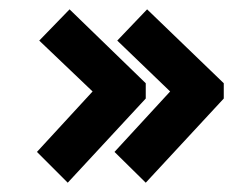

<svg xmlns="http://www.w3.org/2000/svg" viewBox="-20 -438 540 411"><path d="M292 -227.1 125 -46.9 59.1 -112.8 178.2 -242.2 64 -351.1 128.9 -418 292 -259.8ZM459 -227.1 292 -46.9 225.1 -112.8 344.2 -242.2 231 -351.1 294.9 -418 459 -259.8Z"/></svg>

Font: InconsolataGo
Style: Bold
Weight: 700
Designer: Raph Levien, Kirill Tkachev(cyreal.org)
Foundry: Raph Levien, Kirill Tkachev(cyreal.org)
Version: Version 1.015; ttfautohint (v0.92) -l 8 -r 50 -G 200 -x 14 -